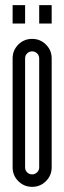

<svg xmlns="http://www.w3.org/2000/svg" viewBox="-20 -726 251 749"><path d="M132.9 -706H181.6V-634.3H132.9ZM29.2 -706H77.9V-634.3H29.2ZM132.9 -498.1Q132.9 -509.8 124.7 -517.7Q116.6 -525.6 105.4 -525.6Q93.7 -525.6 85.8 -517.7Q77.9 -509.8 77.9 -498.1V-73.3Q77.9 -61.6 85.8 -53.7Q93.7 -45.8 105.4 -45.8Q116.6 -45.8 124.7 -53.7Q132.9 -61.6 132.9 -73.3ZM29.2 -498.1Q29.2 -529.8 51.4 -552.1Q73.7 -574.3 105.4 -574.3Q137 -574.3 159.3 -552.1Q181.6 -529.8 181.6 -498.1V-73.3Q181.6 -41.6 159.3 -19.4Q137 2.9 105.4 2.9Q73.7 2.9 51.4 -19.4Q29.2 -41.6 29.2 -73.3Z"/></svg>

Font: Marapfhont
Style: Book
Weight: 400
Version: Version 0.15